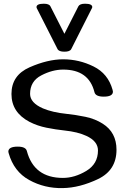

<svg xmlns="http://www.w3.org/2000/svg" viewBox="-20 -990 665 1022"><path d="M471.2 -952.1Q471.2 -970.2 432.6 -970.2Q404.3 -970.2 397 -956.1L322.8 -810.1L248.5 -956.1Q241.7 -970.2 213.4 -970.2Q174.3 -970.2 174.3 -952.1Q174.3 -948.7 175.3 -947.3L286.1 -729Q293.5 -714.8 322.8 -714.8Q352.5 -714.8 359.4 -729L469.7 -947.3Q471.2 -950.2 471.2 -952.1ZM314 11.2Q217.3 13.2 135.5 -31.7Q53.7 -76.7 25.9 -175.3Q24.4 -182.6 24.4 -182.6Q24.4 -209.5 74.2 -209.5Q117.2 -209.5 123 -186Q161.1 -43 314.9 -43Q377.4 -43 439.5 -80.3Q501.5 -117.7 501.5 -189Q501.5 -238.3 439.9 -266.6Q394 -288.1 323.2 -295.4Q276.9 -300.3 228 -310.1Q179.2 -319.8 137.2 -341.3Q41 -391.6 41 -489.7Q41 -589.4 137.5 -631.8Q233.9 -674.3 316.4 -674.3Q400.9 -674.3 478 -636.2Q555.2 -598.1 579.1 -512.2Q581.1 -505.4 581.1 -502.4Q581.1 -475.6 532.2 -475.6Q488.8 -475.6 482.9 -499Q453.1 -619.6 316.4 -619.6Q258.8 -619.6 199.5 -588.6Q140.1 -557.6 140.1 -490.2Q140.1 -442.9 208.5 -413.1Q259.3 -391.6 335 -383.8Q382.8 -378.9 434.6 -368.2Q486.3 -357.4 526.9 -331.5Q600.1 -285.2 600.1 -192.9Q600.1 -84 502.2 -37.1Q404.3 9.8 314 11.2Z"/></svg>

Font: Gayathri
Style: Bold
Weight: 700
Designer: Binoy Dominic <binoy.domenic@gmail.com>
Foundry: SMC
Version: Version 1.000